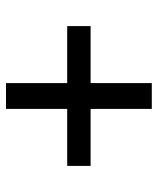

<svg xmlns="http://www.w3.org/2000/svg" viewBox="37 -625 526 640"><g transform="rotate(90 300.0 -305.0)"><path d="M257 -62V-266H67V-344H257V-548H343V-344H533V-266H343V-62Z"/></g></svg>

Font: IBM Plex Sans Devanagari Text
Style: Regular
Weight: 450
Designer: Mike Abbink, Paul van der Laan, Pieter van Rosmalen, Erin McLaughlin
Foundry: Bold Monday
Version: Version 1.1